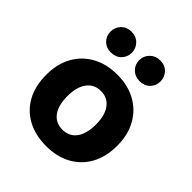

<svg xmlns="http://www.w3.org/2000/svg" viewBox="-196 -827 970 970"><g transform="rotate(45 289.0 -342.0)"><path d="M542.8 -240.1Q542.8 -161.6 511.5 -104.3Q480.2 -47.1 423.2 -15.9Q366.2 15.3 289.2 15.3Q212.5 15.3 155.3 -15.5Q98.2 -46.2 66.7 -103.5Q35.3 -160.8 35.3 -240.1Q35.3 -318.5 67.2 -375.5Q99.2 -432.5 156.4 -463.6Q213.6 -494.8 289.4 -494.8Q365.3 -494.8 422.2 -463.3Q479.2 -431.8 511 -374.6Q542.8 -317.4 542.8 -240.1ZM289 -377.8Q241.9 -377.8 214.6 -341.7Q187.2 -305.6 187.2 -240.1Q187.2 -172.8 214.1 -137.2Q241 -101.6 289.2 -101.6Q337.4 -101.6 364.1 -137.7Q390.8 -173.8 390.8 -240.1Q390.8 -304.9 363.8 -341.4Q336.8 -377.8 289 -377.8ZM262.6 -624.2Q262.6 -593.1 241.3 -571.7Q220.1 -550.4 185.7 -550.4Q152.8 -550.4 131.7 -571.7Q110.6 -593.1 110.6 -624.2Q110.6 -655.3 131.7 -677.1Q152.8 -698.8 185.7 -698.8Q220.1 -698.8 241.3 -677.1Q262.6 -655.3 262.6 -624.2ZM467.5 -624.2Q467.5 -593.1 446.5 -571.7Q425.6 -550.4 391.3 -550.4Q358.7 -550.4 337 -571.7Q315.3 -593.1 315.3 -624.2Q315.3 -655.3 337 -677.1Q358.7 -698.8 391.3 -698.8Q425.6 -698.8 446.5 -677.1Q467.5 -655.3 467.5 -624.2Z"/></g></svg>

Font: Baloo Bhaijaan 2
Style: Regular
Weight: 400
Designer: Sanskriti Dholi, Noopur Datye and Ek Type
Foundry: Ek Type
Version: Version 1.701